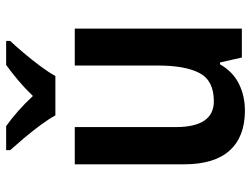

<svg xmlns="http://www.w3.org/2000/svg" viewBox="-116 -690 816 624"><g transform="rotate(-90 292.0 -378.0)"><path d="M511 -543V0H417L401 -71H395Q371 -29 331.5 -9.5Q292 10 244 10Q160 10 115 -39.5Q70 -89 70 -188V-543H191V-215Q191 -91 275 -91Q342 -91 366.5 -137.5Q391 -184 391 -272V-543ZM229 -606Q217 -628 197 -655Q177 -682 155 -708Q133 -734 116 -753V-766H194Q217 -750 242.5 -727.5Q268 -705 292 -679Q318 -706 343 -727Q368 -748 393 -766H471V-753Q454 -735 432 -709Q410 -683 389.5 -655.5Q369 -628 357 -606Z"/></g></svg>

Font: Noto Sans SemiCondensed SemiBold
Style: Regular
Weight: 600
Width: 4
Designer: Monotype Design Team
Foundry: Monotype Imaging Inc.
Version: Version 2.013; ttfautohint (v1.8.4.7-5d5b)